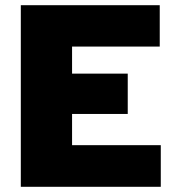

<svg xmlns="http://www.w3.org/2000/svg" viewBox="-20 -718 690 738"><path d="M60 0V-698H594V-539H257V-435H471V-280H257V-160H598V0Z"/></svg>

Font: Azeret Mono Thin ExtraBold
Style: Regular
Weight: 800
Version: Version 1.002